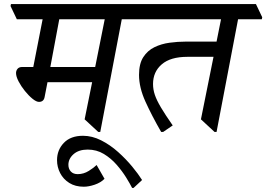

<svg xmlns="http://www.w3.org/2000/svg" viewBox="-20 -640 1312 946"><path d="M90 -310H144L190 -545H63L32 -610L34 -620H668L699 -555L697 -545H580L474 10H464L397 -52L434 -235H214L200 -163Q196 -138 172 -138Q159 -138 140 -153.5Q121 -169 102.5 -192Q84 -215 71.5 -239Q59 -263 59 -280Q59 -292 66.5 -301Q74 -310 90 -310ZM496 -545H272L228 -310H449Z M638 286H631Q621 266 601.5 234.5Q582 203 554.5 171.5Q527 140 491.5 118.5Q456 97 412 97Q368 97 342.5 119.5Q317 142 317 172Q317 192 329 205Q341 218 363 218Q392 218 417.5 202Q443 186 456 173L495 241Q476 260 446.5 270Q417 280 393 280Q351 280 321.5 261.5Q292 243 276.5 213Q261 183 261 149Q261 99 294.5 64Q328 29 389 29Q434 29 478.5 51.5Q523 74 562 109Q601 144 631.5 181Q662 218 680 247Z M784 10H774Q728 -70 696.5 -139.5Q665 -209 665 -271Q665 -326 686 -358.5Q707 -391 741 -407.5Q775 -424 815.5 -429.5Q856 -435 895 -435H1047L1069 -545H675L644 -610L646 -620H1241L1272 -555L1270 -545H1153L1047 10H1037L970 -52L1032 -360H903Q820 -360 777 -323Q734 -286 734 -226Q734 -199 743 -172.5Q752 -146 773 -110.5Q794 -75 831 -22Z"/></svg>

Font: Tiro Devanagari Sanskrit
Style: Italic
Weight: 400
Italic angle: -11°
Designer: Devanagari: John Hudson & Fiona Ross, assisted by Paul Hanslow. Latin: John Hudson with Paul Hanslow, assisted by Kaja S
Foundry: Tiro Typeworks Ltd.
Version: Version 1.52